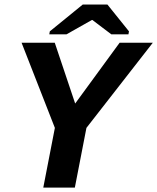

<svg xmlns="http://www.w3.org/2000/svg" viewBox="-20 -853 715 873"><path d="M320.3 0H176.8L229.5 -271.5L78.1 -658.7H229L321.8 -382.3L523.9 -658.7H674.8L373 -271.5ZM566.4 -710.4 564 -696.8H486.3L399.9 -762.2H397.9L282.2 -696.8H204.1L206.5 -710.4L356.4 -832.5H468.3Z"/></svg>

Font: Liberation Mono
Style: Bold Italic
Weight: 700
Italic angle: -12°
Monospace: yes
Designer: Steve Matteson
Foundry: Ascender Corporation
Version: Version 2.1.5